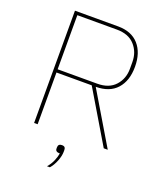

<svg xmlns="http://www.w3.org/2000/svg" viewBox="-162 -804 955 1122"><g transform="rotate(20 315.0 -243.0)"><path d="M107.9 0V-698.2H376Q460 -698.2 504.9 -647.5Q549.8 -596.7 549.8 -509.8Q549.8 -422.4 504.6 -372.1Q459.5 -321.8 374 -321.8L565.9 0H541L349.1 -321.8H129.9V0ZM129.9 -341.8H376Q448.7 -341.8 487.3 -384.3Q525.9 -426.8 525.9 -488.8V-530.8Q525.9 -592.8 487.3 -635.5Q448.7 -678.2 376 -678.2H129.9ZM265.1 211.9Q284.7 189.9 295.9 163.3Q307.1 136.7 310.1 116.2Q282.2 116.2 282.2 96.2V87.9Q282.2 65.9 306.2 65.9Q328.1 65.9 328.1 87.9V99.1Q328.1 125 315.2 157.7Q302.2 190.4 283.2 211.9Z"/></g></svg>

Font: Anuphan Thin
Style: Regular
Weight: 250
Designer: Mike Abbink, Paul van der Laan, Pieter van Rosmalen, Mint Tantisuwanna
Foundry: Bold Monday; Cadson Demak
Version: Version 3.002;hotconv 1.0.109;makeotfexe 2.5.65596